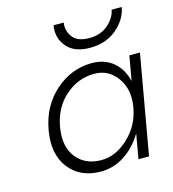

<svg xmlns="http://www.w3.org/2000/svg" viewBox="-104 -764 773 860"><g transform="rotate(-15 282.5 -334.0)"><path d="M344 -470Q403 -470 442.5 -437Q482 -404 496 -346L516 -460H565L484 0H435L455 -114Q421 -57 370 -23.5Q319 10 259 10Q164 10 112.5 -56Q61 -122 80 -230Q99 -338 174 -404Q249 -470 344 -470ZM133 -230Q118 -142 159 -90.5Q200 -39 275 -39Q341 -39 400 -94Q459 -149 473 -230Q487 -311 447.5 -366Q408 -421 342 -421Q267 -421 207.5 -369Q148 -317 133 -230ZM223 -678H270Q264 -641 286.5 -611Q309 -581 363 -581Q417 -581 451.5 -611.5Q486 -642 492 -678H539Q529 -622 479.5 -580Q430 -538 356 -538Q282 -538 247.5 -580Q213 -622 223 -678Z"/></g></svg>

Font: Renner* Light
Style: Light Italic
Weight: 300
Italic angle: -10°
Version: Version 003.000 ; ttfautohint (v0.97) -l 8 -r 50 -G 200 -x 1